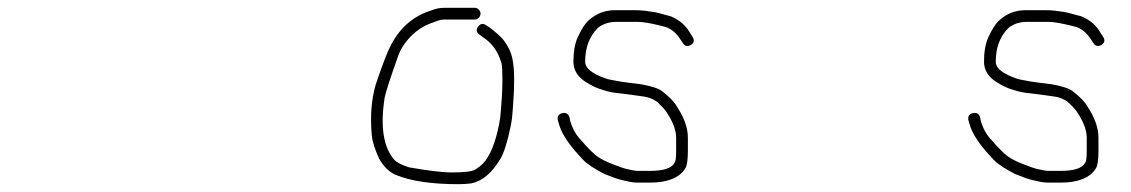

<svg xmlns="http://www.w3.org/2000/svg" viewBox="-20 -485 2892 491"><path d="M1208.8 -450C1208.8 -454 1207.3 -457.5 1204.3 -460.5C1201.3 -463.5 1197.8 -465 1193.8 -465H1116C1105.2 -465 1094.8 -463 1084.8 -459C1036.6 -444.1 1004.3 -415.1 980.9 -372.1C971.2 -354.1 957.7 -319.4 940.6 -268C929.6 -229.7 926.4 -186.7 930.8 -138.9C932.3 -122.9 938.6 -102.9 949.6 -79C961.5 -58.6 975.5 -44.9 991.6 -38C1030 -22 1083.4 -14 1151.6 -14C1163.7 -14 1175.4 -14.7 1184.8 -16C1213 -21.3 1238.2 -42.5 1260.1 -79.6C1269.1 -94.6 1277.8 -122.8 1286.3 -164C1288.6 -175.3 1290.1 -186.8 1290.8 -198.5C1291.4 -210.2 1292.3 -222.3 1293.3 -235C1294.3 -247.7 1294.8 -264 1294.8 -284C1294.8 -304 1293.2 -321.6 1290 -336.8C1286.8 -352 1279.3 -367.3 1267.6 -382.8C1262.1 -389.9 1250.2 -400.7 1231.8 -415L1223.8 -420C1215.8 -426 1208.8 -425 1202.8 -417C1196.8 -409 1198.1 -402 1206.8 -396L1214.8 -390C1238.4 -375.2 1254.4 -352.5 1262.8 -322C1264.1 -314.7 1264.8 -301.7 1264.8 -283C1264.8 -264.3 1264.3 -248.8 1263.3 -236.5C1262.3 -224.2 1261.4 -212.5 1260.8 -201.5C1260.1 -190.5 1258.8 -179.8 1256.8 -169.5C1247.3 -120.6 1233.5 -86.4 1215.3 -67C1210.3 -61.7 1203.7 -56.5 1195.6 -51.5C1187.4 -46.5 1168.6 -44 1134.8 -44C1113.1 -44 1075.2 -48.3 1026.6 -57C1008.3 -62.6 995.6 -69 988.6 -76C960.2 -108.4 952 -162 963.9 -236.6C965.5 -246.4 976.7 -281 997.6 -340.5C1004.3 -359.5 1015.6 -377 1031.6 -393C1046.7 -408.1 1062.6 -418.2 1076.6 -423.5C1082.9 -425.8 1089.5 -428.3 1096.6 -431C1103.7 -433.7 1110.2 -435 1116 -435H1193.8C1197.8 -435 1201.3 -436.5 1204.3 -439.5C1207.3 -442.5 1208.8 -446 1208.8 -450Z M1747 -370C1755 -375.3 1756.4 -382.3 1751 -391L1745 -400C1734.6 -419.1 1718.3 -433.5 1696.1 -443C1671 -450.2 1654.7 -454.2 1647.1 -455C1641.1 -455.7 1635.4 -456.5 1629 -457.5C1622.3 -458.5 1612.5 -459 1599.6 -459H1554C1525.5 -459 1504.2 -450 1484.4 -432.1C1476.4 -424.9 1467.5 -411.1 1457.9 -390.7C1450.2 -374.4 1446.4 -353.2 1446.4 -327C1446.4 -305.4 1457.5 -287.8 1479.7 -274.2C1492.6 -266.4 1503.5 -261 1512.4 -258L1531.5 -252C1539 -250 1546.5 -248.5 1554 -247.5C1561.5 -246.5 1568.8 -245.7 1575.9 -245C1583 -244.3 1589.4 -243.5 1595.3 -242.5C1601.1 -241.5 1611.5 -240 1626.6 -238.1C1640.2 -236.1 1651.1 -231.4 1661.1 -224L1673.6 -211.5C1678.6 -206.5 1682.1 -202.3 1684.1 -199C1700.7 -174 1709.1 -152 1709.1 -133V-99C1709.1 -81.7 1707.7 -71.7 1705.1 -69C1698.1 -55 1677.1 -48 1642.1 -48H1610.3C1605.7 -48 1596.1 -49.7 1581.5 -53C1575.7 -54.3 1563.7 -58.5 1545.6 -65.6C1527.4 -72.7 1515.7 -79.2 1507.4 -85C1498.2 -91.5 1483.1 -106.7 1462.1 -130.7C1451.2 -143.1 1443.3 -157.9 1438.4 -175L1436.4 -185C1433.3 -194.4 1427 -197.9 1417.4 -195.5C1408.5 -193.3 1404.8 -187.4 1406.4 -178L1409.4 -168C1414.1 -149.3 1427.2 -127 1448.9 -101C1453.9 -95 1461.4 -86.7 1471.5 -76C1481.6 -65.4 1499.8 -53.3 1526.4 -39.8C1546.2 -31.7 1560.9 -26.6 1570.3 -24.5C1577.8 -22.8 1584.6 -21.3 1590.9 -20C1597.1 -18.7 1603.6 -18 1610.3 -18H1642.1C1687.3 -18 1717.5 -30.2 1732.6 -54.5C1736.9 -61.5 1739.1 -76.3 1739.1 -99V-133C1739.1 -158 1729.4 -185 1710.1 -214C1704.1 -224.7 1691.9 -237.2 1673.6 -251.5C1664.6 -258.5 1647.6 -264.5 1619.6 -269.5C1613.4 -270.5 1603.6 -271.7 1590.2 -273.1C1576.8 -274.6 1560.1 -277.3 1540.1 -281.3C1532.6 -282.8 1522.1 -286.4 1509.9 -292C1487.6 -302.3 1476.4 -314 1476.4 -327C1476.4 -363 1487.1 -391.7 1508.4 -413C1511.8 -416.3 1517.4 -419.8 1525.4 -423.5C1535.3 -427.2 1544.8 -429 1554 -429H1612.3C1622.8 -429 1641.1 -426.2 1664.6 -420.5C1674.2 -418.2 1681.1 -416.3 1685.1 -415C1698.9 -409.4 1710.6 -399.1 1720.1 -384L1726.1 -375C1730.8 -367 1737.8 -365.4 1747 -370Z M2797 -370C2805 -375.3 2806.4 -382.3 2801 -391L2795 -400C2784.6 -419.1 2768.3 -433.5 2746.1 -443C2721 -450.2 2704.7 -454.2 2697.1 -455C2691.1 -455.7 2685.4 -456.5 2679 -457.5C2672.3 -458.5 2662.5 -459 2649.6 -459H2604C2575.5 -459 2554.2 -450 2534.4 -432.1C2526.4 -424.9 2517.5 -411.1 2507.9 -390.7C2500.2 -374.4 2496.4 -353.2 2496.4 -327C2496.4 -305.4 2507.5 -287.8 2529.7 -274.2C2542.6 -266.4 2553.5 -261 2562.4 -258L2581.5 -252C2589 -250 2596.5 -248.5 2604 -247.5C2611.5 -246.5 2618.8 -245.7 2625.9 -245C2633 -244.3 2639.4 -243.5 2645.3 -242.5C2651.1 -241.5 2661.5 -240 2676.6 -238.1C2690.2 -236.1 2701.1 -231.4 2711.1 -224L2723.6 -211.5C2728.6 -206.5 2732.1 -202.3 2734.1 -199C2750.7 -174 2759.1 -152 2759.1 -133V-99C2759.1 -81.7 2757.7 -71.7 2755.1 -69C2748.1 -55 2727.1 -48 2692.1 -48H2660.3C2655.7 -48 2646.1 -49.7 2631.5 -53C2625.7 -54.3 2613.7 -58.5 2595.6 -65.6C2577.4 -72.7 2565.7 -79.2 2557.4 -85C2548.2 -91.5 2533.1 -106.7 2512.1 -130.7C2501.2 -143.1 2493.3 -157.9 2488.4 -175L2486.4 -185C2483.3 -194.4 2477 -197.9 2467.4 -195.5C2458.5 -193.3 2454.8 -187.4 2456.4 -178L2459.4 -168C2464.1 -149.3 2477.2 -127 2498.9 -101C2503.9 -95 2511.4 -86.7 2521.5 -76C2531.6 -65.4 2549.8 -53.3 2576.4 -39.8C2596.2 -31.7 2610.9 -26.6 2620.3 -24.5C2627.8 -22.8 2634.6 -21.3 2640.9 -20C2647.1 -18.7 2653.6 -18 2660.3 -18H2692.1C2737.3 -18 2767.5 -30.2 2782.6 -54.5C2786.9 -61.5 2789.1 -76.3 2789.1 -99V-133C2789.1 -158 2779.4 -185 2760.1 -214C2754.1 -224.7 2741.9 -237.2 2723.6 -251.5C2714.6 -258.5 2697.6 -264.5 2669.6 -269.5C2663.4 -270.5 2653.6 -271.7 2640.2 -273.1C2626.8 -274.6 2610.1 -277.3 2590.1 -281.3C2582.6 -282.8 2572.1 -286.4 2559.9 -292C2537.6 -302.3 2526.4 -314 2526.4 -327C2526.4 -363 2537.1 -391.7 2558.4 -413C2561.8 -416.3 2567.4 -419.8 2575.4 -423.5C2585.3 -427.2 2594.8 -429 2604 -429H2662.3C2672.8 -429 2691.1 -426.2 2714.6 -420.5C2724.2 -418.2 2731.1 -416.3 2735.1 -415C2748.9 -409.4 2760.6 -399.1 2770.1 -384L2776.1 -375C2780.8 -367 2787.8 -365.4 2797 -370Z"/></svg>

Font: Proton
Style: ExBdExt
Weight: 500
Version: Version 1.017